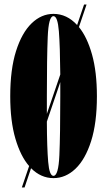

<svg xmlns="http://www.w3.org/2000/svg" viewBox="-20 -772 471 844"><path d="M76 52 108 -42Q70.5 -85 47.8 -162.2Q25 -239.5 25 -349Q25 -467 50.5 -547.5Q76 -628 119 -669.5Q162 -711 215 -711Q274 -711 319 -662L349.5 -752H360.5L327 -653Q363 -609 384.5 -532.5Q406 -456 406 -349Q406 -231.5 380.5 -151.5Q355 -71.5 311.8 -30.2Q268.5 11 215 11Q160 11 116.5 -32.5L88 52ZM186 -349Q186 -328.5 186 -309Q186 -289.5 186 -271.5L245 -444.5Q244 -568 238.8 -634.5Q233.5 -701 215 -701Q193.5 -701 189.8 -609.2Q186 -517.5 186 -349ZM215 1Q237 1 241 -89.8Q245 -180.5 245 -349Q245 -365 245 -380.8Q245 -396.5 245 -411L186 -237.5Q186.5 -122 191.8 -60.5Q197 1 215 1Z"/></svg>

Font: Imbue 100pt Black
Style: Regular
Weight: 900
Designer: Tyler Finck
Foundry: Etcetera Type Company
Version: Version 1.102; ttfautohint (v1.8.3)